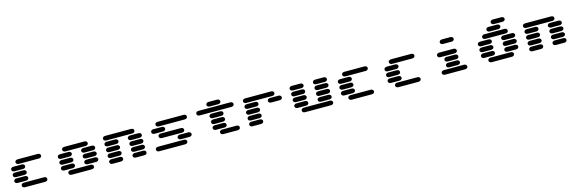

<svg xmlns="http://www.w3.org/2000/svg" viewBox="70 -2424 11860 3974"><g transform="rotate(-15 6000.0 -437.0)"><path d="M284.2 -13.7H715.8Q743.2 -13.7 758.8 -28.3Q774.4 -43 774.4 -62.5Q774.4 -82 758.8 -96.7Q743.2 -111.3 715.8 -111.3H284.2Q256.8 -111.3 241.2 -96.7Q225.6 -82 225.6 -62.5Q225.6 -43 241.2 -28.3Q256.8 -13.7 284.2 -13.7ZM159.2 -138.7H340.8Q368.2 -138.7 383.8 -153.3Q399.4 -168 399.4 -187.5Q399.4 -207 383.8 -221.7Q368.2 -236.3 340.8 -236.3H159.2Q131.8 -236.3 116.2 -221.7Q100.6 -207 100.6 -187.5Q100.6 -168 116.2 -153.3Q131.8 -138.7 159.2 -138.7ZM159.2 -263.7H340.8Q368.2 -263.7 383.8 -278.3Q399.4 -293 399.4 -312.5Q399.4 -332 383.8 -346.7Q368.2 -361.3 340.8 -361.3H159.2Q131.8 -361.3 116.2 -346.7Q100.6 -332 100.6 -312.5Q100.6 -293 116.2 -278.3Q131.8 -263.7 159.2 -263.7ZM159.2 -388.7H340.8Q368.2 -388.7 383.8 -403.3Q399.4 -418 399.4 -437.5Q399.4 -457 383.8 -471.7Q368.2 -486.3 340.8 -486.3H159.2Q131.8 -486.3 116.2 -471.7Q100.6 -457 100.6 -437.5Q100.6 -418 116.2 -403.3Q131.8 -388.7 159.2 -388.7ZM284.2 -513.7H715.8Q743.2 -513.7 758.8 -528.3Q774.4 -543 774.4 -562.5Q774.4 -582 758.8 -596.7Q743.2 -611.3 715.8 -611.3H284.2Q256.8 -611.3 241.2 -596.7Q225.6 -582 225.6 -562.5Q225.6 -543 241.2 -528.3Q256.8 -513.7 284.2 -513.7Z M1284.2 -13.7H1715.8Q1743.2 -13.7 1758.8 -28.3Q1774.4 -43 1774.4 -62.5Q1774.4 -82 1758.8 -96.7Q1743.2 -111.3 1715.8 -111.3H1284.2Q1256.8 -111.3 1241.2 -96.7Q1225.6 -82 1225.6 -62.5Q1225.6 -43 1241.2 -28.3Q1256.8 -13.7 1284.2 -13.7ZM1159.2 -138.7H1340.8Q1368.2 -138.7 1383.8 -153.3Q1399.4 -168 1399.4 -187.5Q1399.4 -207 1383.8 -221.7Q1368.2 -236.3 1340.8 -236.3H1159.2Q1131.8 -236.3 1116.2 -221.7Q1100.6 -207 1100.6 -187.5Q1100.6 -168 1116.2 -153.3Q1131.8 -138.7 1159.2 -138.7ZM1659.2 -138.7H1840.8Q1868.2 -138.7 1883.8 -153.3Q1899.4 -168 1899.4 -187.5Q1899.4 -207 1883.8 -221.7Q1868.2 -236.3 1840.8 -236.3H1659.2Q1631.8 -236.3 1616.2 -221.7Q1600.6 -207 1600.6 -187.5Q1600.6 -168 1616.2 -153.3Q1631.8 -138.7 1659.2 -138.7ZM1159.2 -263.7H1340.8Q1368.2 -263.7 1383.8 -278.3Q1399.4 -293 1399.4 -312.5Q1399.4 -332 1383.8 -346.7Q1368.2 -361.3 1340.8 -361.3H1159.2Q1131.8 -361.3 1116.2 -346.7Q1100.6 -332 1100.6 -312.5Q1100.6 -293 1116.2 -278.3Q1131.8 -263.7 1159.2 -263.7ZM1659.2 -263.7H1840.8Q1868.2 -263.7 1883.8 -278.3Q1899.4 -293 1899.4 -312.5Q1899.4 -332 1883.8 -346.7Q1868.2 -361.3 1840.8 -361.3H1659.2Q1631.8 -361.3 1616.2 -346.7Q1600.6 -332 1600.6 -312.5Q1600.6 -293 1616.2 -278.3Q1631.8 -263.7 1659.2 -263.7ZM1159.2 -388.7H1340.8Q1368.2 -388.7 1383.8 -403.3Q1399.4 -418 1399.4 -437.5Q1399.4 -457 1383.8 -471.7Q1368.2 -486.3 1340.8 -486.3H1159.2Q1131.8 -486.3 1116.2 -471.7Q1100.6 -457 1100.6 -437.5Q1100.6 -418 1116.2 -403.3Q1131.8 -388.7 1159.2 -388.7ZM1659.2 -388.7H1840.8Q1868.2 -388.7 1883.8 -403.3Q1899.4 -418 1899.4 -437.5Q1899.4 -457 1883.8 -471.7Q1868.2 -486.3 1840.8 -486.3H1659.2Q1631.8 -486.3 1616.2 -471.7Q1600.6 -457 1600.6 -437.5Q1600.6 -418 1616.2 -403.3Q1631.8 -388.7 1659.2 -388.7ZM1284.2 -513.7H1715.8Q1743.2 -513.7 1758.8 -528.3Q1774.4 -543 1774.4 -562.5Q1774.4 -582 1758.8 -596.7Q1743.2 -611.3 1715.8 -611.3H1284.2Q1256.8 -611.3 1241.2 -596.7Q1225.6 -582 1225.6 -562.5Q1225.6 -543 1241.2 -528.3Q1256.8 -513.7 1284.2 -513.7Z M2159.2 -13.7H2340.8Q2368.2 -13.7 2383.8 -28.3Q2399.4 -43 2399.4 -62.5Q2399.4 -82 2383.8 -96.7Q2368.2 -111.3 2340.8 -111.3H2159.2Q2131.8 -111.3 2116.2 -96.7Q2100.6 -82 2100.6 -62.5Q2100.6 -43 2116.2 -28.3Q2131.8 -13.7 2159.2 -13.7ZM2659.2 -13.7H2840.8Q2868.2 -13.7 2883.8 -28.3Q2899.4 -43 2899.4 -62.5Q2899.4 -82 2883.8 -96.7Q2868.2 -111.3 2840.8 -111.3H2659.2Q2631.8 -111.3 2616.2 -96.7Q2600.6 -82 2600.6 -62.5Q2600.6 -43 2616.2 -28.3Q2631.8 -13.7 2659.2 -13.7ZM2159.2 -138.7H2340.8Q2368.2 -138.7 2383.8 -153.3Q2399.4 -168 2399.4 -187.5Q2399.4 -207 2383.8 -221.7Q2368.2 -236.3 2340.8 -236.3H2159.2Q2131.8 -236.3 2116.2 -221.7Q2100.6 -207 2100.6 -187.5Q2100.6 -168 2116.2 -153.3Q2131.8 -138.7 2159.2 -138.7ZM2659.2 -138.7H2840.8Q2868.2 -138.7 2883.8 -153.3Q2899.4 -168 2899.4 -187.5Q2899.4 -207 2883.8 -221.7Q2868.2 -236.3 2840.8 -236.3H2659.2Q2631.8 -236.3 2616.2 -221.7Q2600.6 -207 2600.6 -187.5Q2600.6 -168 2616.2 -153.3Q2631.8 -138.7 2659.2 -138.7ZM2159.2 -263.7H2340.8Q2368.2 -263.7 2383.8 -278.3Q2399.4 -293 2399.4 -312.5Q2399.4 -332 2383.8 -346.7Q2368.2 -361.3 2340.8 -361.3H2159.2Q2131.8 -361.3 2116.2 -346.7Q2100.6 -332 2100.6 -312.5Q2100.6 -293 2116.2 -278.3Q2131.8 -263.7 2159.2 -263.7ZM2659.2 -263.7H2840.8Q2868.2 -263.7 2883.8 -278.3Q2899.4 -293 2899.4 -312.5Q2899.4 -332 2883.8 -346.7Q2868.2 -361.3 2840.8 -361.3H2659.2Q2631.8 -361.3 2616.2 -346.7Q2600.6 -332 2600.6 -312.5Q2600.6 -293 2616.2 -278.3Q2631.8 -263.7 2659.2 -263.7ZM2159.2 -388.7H2340.8Q2368.2 -388.7 2383.8 -403.3Q2399.4 -418 2399.4 -437.5Q2399.4 -457 2383.8 -471.7Q2368.2 -486.3 2340.8 -486.3H2159.2Q2131.8 -486.3 2116.2 -471.7Q2100.6 -457 2100.6 -437.5Q2100.6 -418 2116.2 -403.3Q2131.8 -388.7 2159.2 -388.7ZM2659.2 -388.7H2840.8Q2868.2 -388.7 2883.8 -403.3Q2899.4 -418 2899.4 -437.5Q2899.4 -457 2883.8 -471.7Q2868.2 -486.3 2840.8 -486.3H2659.2Q2631.8 -486.3 2616.2 -471.7Q2600.6 -457 2600.6 -437.5Q2600.6 -418 2616.2 -403.3Q2631.8 -388.7 2659.2 -388.7ZM2159.2 -513.7H2715.8Q2743.2 -513.7 2758.8 -528.3Q2774.4 -543 2774.4 -562.5Q2774.4 -582 2758.8 -596.7Q2743.2 -611.3 2715.8 -611.3H2159.2Q2131.8 -611.3 2116.2 -596.7Q2100.6 -582 2100.6 -562.5Q2100.6 -543 2116.2 -528.3Q2131.8 -513.7 2159.2 -513.7Z M3159.2 -13.7H3715.8Q3743.2 -13.7 3758.8 -28.3Q3774.4 -43 3774.4 -62.5Q3774.4 -82 3758.8 -96.7Q3743.2 -111.3 3715.8 -111.3H3159.2Q3131.8 -111.3 3116.2 -96.7Q3100.6 -82 3100.6 -62.5Q3100.6 -43 3116.2 -28.3Q3131.8 -13.7 3159.2 -13.7ZM3659.2 -138.7H3840.8Q3868.2 -138.7 3883.8 -153.3Q3899.4 -168 3899.4 -187.5Q3899.4 -207 3883.8 -221.7Q3868.2 -236.3 3840.8 -236.3H3659.2Q3631.8 -236.3 3616.2 -221.7Q3600.6 -207 3600.6 -187.5Q3600.6 -168 3616.2 -153.3Q3631.8 -138.7 3659.2 -138.7ZM3284.2 -263.7H3715.8Q3743.2 -263.7 3758.8 -278.3Q3774.4 -293 3774.4 -312.5Q3774.4 -332 3758.8 -346.7Q3743.2 -361.3 3715.8 -361.3H3284.2Q3256.8 -361.3 3241.2 -346.7Q3225.6 -332 3225.6 -312.5Q3225.6 -293 3241.2 -278.3Q3256.8 -263.7 3284.2 -263.7ZM3159.2 -388.7H3340.8Q3368.2 -388.7 3383.8 -403.3Q3399.4 -418 3399.4 -437.5Q3399.4 -457 3383.8 -471.7Q3368.2 -486.3 3340.8 -486.3H3159.2Q3131.8 -486.3 3116.2 -471.7Q3100.6 -457 3100.6 -437.5Q3100.6 -418 3116.2 -403.3Q3131.8 -388.7 3159.2 -388.7ZM3284.2 -513.7H3840.8Q3868.2 -513.7 3883.8 -528.3Q3899.4 -543 3899.4 -562.5Q3899.4 -582 3883.8 -596.7Q3868.2 -611.3 3840.8 -611.3H3284.2Q3256.8 -611.3 3241.2 -596.7Q3225.6 -582 3225.6 -562.5Q3225.6 -543 3241.2 -528.3Q3256.8 -513.7 3284.2 -513.7Z M4534.2 -13.7H4840.8Q4868.2 -13.7 4883.8 -28.3Q4899.4 -43 4899.4 -62.5Q4899.4 -82 4883.8 -96.7Q4868.2 -111.3 4840.8 -111.3H4534.2Q4506.8 -111.3 4491.2 -96.7Q4475.6 -82 4475.6 -62.5Q4475.6 -43 4491.2 -28.3Q4506.8 -13.7 4534.2 -13.7ZM4409.2 -138.7H4590.8Q4618.2 -138.7 4633.8 -153.3Q4649.4 -168 4649.4 -187.5Q4649.4 -207 4633.8 -221.7Q4618.2 -236.3 4590.8 -236.3H4409.2Q4381.8 -236.3 4366.2 -221.7Q4350.6 -207 4350.6 -187.5Q4350.6 -168 4366.2 -153.3Q4381.8 -138.7 4409.2 -138.7ZM4409.2 -263.7H4590.8Q4618.2 -263.7 4633.8 -278.3Q4649.4 -293 4649.4 -312.5Q4649.4 -332 4633.8 -346.7Q4618.2 -361.3 4590.8 -361.3H4409.2Q4381.8 -361.3 4366.2 -346.7Q4350.6 -332 4350.6 -312.5Q4350.6 -293 4366.2 -278.3Q4381.8 -263.7 4409.2 -263.7ZM4409.2 -388.7H4590.8Q4618.2 -388.7 4633.8 -403.3Q4649.4 -418 4649.4 -437.5Q4649.4 -457 4633.8 -471.7Q4618.2 -486.3 4590.8 -486.3H4409.2Q4381.8 -486.3 4366.2 -471.7Q4350.6 -457 4350.6 -437.5Q4350.6 -418 4366.2 -403.3Q4381.8 -388.7 4409.2 -388.7ZM4159.2 -513.7H4840.8Q4868.2 -513.7 4883.8 -528.3Q4899.4 -543 4899.4 -562.5Q4899.4 -582 4883.8 -596.7Q4868.2 -611.3 4840.8 -611.3H4159.2Q4131.8 -611.3 4116.2 -596.7Q4100.6 -582 4100.6 -562.5Q4100.6 -543 4116.2 -528.3Q4131.8 -513.7 4159.2 -513.7ZM4409.2 -638.7H4590.8Q4618.2 -638.7 4633.8 -653.3Q4649.4 -668 4649.4 -687.5Q4649.4 -707 4633.8 -721.7Q4618.2 -736.3 4590.8 -736.3H4409.2Q4381.8 -736.3 4366.2 -721.7Q4350.6 -707 4350.6 -687.5Q4350.6 -668 4366.2 -653.3Q4381.8 -638.7 4409.2 -638.7Z M5159.2 -13.7H5340.8Q5368.2 -13.7 5383.8 -28.3Q5399.4 -43 5399.4 -62.5Q5399.4 -82 5383.8 -96.7Q5368.2 -111.3 5340.8 -111.3H5159.2Q5131.8 -111.3 5116.2 -96.7Q5100.6 -82 5100.6 -62.5Q5100.6 -43 5116.2 -28.3Q5131.8 -13.7 5159.2 -13.7ZM5159.2 -138.7H5340.8Q5368.2 -138.7 5383.8 -153.3Q5399.4 -168 5399.4 -187.5Q5399.4 -207 5383.8 -221.7Q5368.2 -236.3 5340.8 -236.3H5159.2Q5131.8 -236.3 5116.2 -221.7Q5100.6 -207 5100.6 -187.5Q5100.6 -168 5116.2 -153.3Q5131.8 -138.7 5159.2 -138.7ZM5159.2 -263.7H5340.8Q5368.2 -263.7 5383.8 -278.3Q5399.4 -293 5399.4 -312.5Q5399.4 -332 5383.8 -346.7Q5368.2 -361.3 5340.8 -361.3H5159.2Q5131.8 -361.3 5116.2 -346.7Q5100.6 -332 5100.6 -312.5Q5100.6 -293 5116.2 -278.3Q5131.8 -263.7 5159.2 -263.7ZM5159.2 -388.7H5340.8Q5368.2 -388.7 5383.8 -403.3Q5399.4 -418 5399.4 -437.5Q5399.4 -457 5383.8 -471.7Q5368.2 -486.3 5340.8 -486.3H5159.2Q5131.8 -486.3 5116.2 -471.7Q5100.6 -457 5100.6 -437.5Q5100.6 -418 5116.2 -403.3Q5131.8 -388.7 5159.2 -388.7ZM5659.2 -388.7H5840.8Q5868.2 -388.7 5883.8 -403.3Q5899.4 -418 5899.4 -437.5Q5899.4 -457 5883.8 -471.7Q5868.2 -486.3 5840.8 -486.3H5659.2Q5631.8 -486.3 5616.2 -471.7Q5600.6 -457 5600.6 -437.5Q5600.6 -418 5616.2 -403.3Q5631.8 -388.7 5659.2 -388.7ZM5159.2 -513.7H5715.8Q5743.2 -513.7 5758.8 -528.3Q5774.4 -543 5774.4 -562.5Q5774.4 -582 5758.8 -596.7Q5743.2 -611.3 5715.8 -611.3H5159.2Q5131.8 -611.3 5116.2 -596.7Q5100.6 -582 5100.6 -562.5Q5100.6 -543 5116.2 -528.3Q5131.8 -513.7 5159.2 -513.7Z M6284.2 -13.7H6840.8Q6868.2 -13.7 6883.8 -28.3Q6899.4 -43 6899.4 -62.5Q6899.4 -82 6883.8 -96.7Q6868.2 -111.3 6840.8 -111.3H6284.2Q6256.8 -111.3 6241.2 -96.7Q6225.6 -82 6225.6 -62.5Q6225.6 -43 6241.2 -28.3Q6256.8 -13.7 6284.2 -13.7ZM6159.2 -138.7H6340.8Q6368.2 -138.7 6383.8 -153.3Q6399.4 -168 6399.4 -187.5Q6399.4 -207 6383.8 -221.7Q6368.2 -236.3 6340.8 -236.3H6159.2Q6131.8 -236.3 6116.2 -221.7Q6100.6 -207 6100.6 -187.5Q6100.6 -168 6116.2 -153.3Q6131.8 -138.7 6159.2 -138.7ZM6659.2 -138.7H6840.8Q6868.2 -138.7 6883.8 -153.3Q6899.4 -168 6899.4 -187.5Q6899.4 -207 6883.8 -221.7Q6868.2 -236.3 6840.8 -236.3H6659.2Q6631.8 -236.3 6616.2 -221.7Q6600.6 -207 6600.6 -187.5Q6600.6 -168 6616.2 -153.3Q6631.8 -138.7 6659.2 -138.7ZM6159.2 -263.7H6340.8Q6368.2 -263.7 6383.8 -278.3Q6399.4 -293 6399.4 -312.5Q6399.4 -332 6383.8 -346.7Q6368.2 -361.3 6340.8 -361.3H6159.2Q6131.8 -361.3 6116.2 -346.7Q6100.6 -332 6100.6 -312.5Q6100.6 -293 6116.2 -278.3Q6131.8 -263.7 6159.2 -263.7ZM6659.2 -263.7H6840.8Q6868.2 -263.7 6883.8 -278.3Q6899.4 -293 6899.4 -312.5Q6899.4 -332 6883.8 -346.7Q6868.2 -361.3 6840.8 -361.3H6659.2Q6631.8 -361.3 6616.2 -346.7Q6600.6 -332 6600.6 -312.5Q6600.6 -293 6616.2 -278.3Q6631.8 -263.7 6659.2 -263.7ZM6159.2 -388.7H6340.8Q6368.2 -388.7 6383.8 -403.3Q6399.4 -418 6399.4 -437.5Q6399.4 -457 6383.8 -471.7Q6368.2 -486.3 6340.8 -486.3H6159.2Q6131.8 -486.3 6116.2 -471.7Q6100.6 -457 6100.6 -437.5Q6100.6 -418 6116.2 -403.3Q6131.8 -388.7 6159.2 -388.7ZM6659.2 -388.7H6840.8Q6868.2 -388.7 6883.8 -403.3Q6899.4 -418 6899.4 -437.5Q6899.4 -457 6883.8 -471.7Q6868.2 -486.3 6840.8 -486.3H6659.2Q6631.8 -486.3 6616.2 -471.7Q6600.6 -457 6600.6 -437.5Q6600.6 -418 6616.2 -403.3Q6631.8 -388.7 6659.2 -388.7ZM6159.2 -513.7H6340.8Q6368.2 -513.7 6383.8 -528.3Q6399.4 -543 6399.4 -562.5Q6399.4 -582 6383.8 -596.7Q6368.2 -611.3 6340.8 -611.3H6159.2Q6131.8 -611.3 6116.2 -596.7Q6100.6 -582 6100.6 -562.5Q6100.6 -543 6116.2 -528.3Q6131.8 -513.7 6159.2 -513.7ZM6659.2 -513.7H6840.8Q6868.2 -513.7 6883.8 -528.3Q6899.4 -543 6899.4 -562.5Q6899.4 -582 6883.8 -596.7Q6868.2 -611.3 6840.8 -611.3H6659.2Q6631.8 -611.3 6616.2 -596.7Q6600.6 -582 6600.6 -562.5Q6600.6 -543 6616.2 -528.3Q6631.8 -513.7 6659.2 -513.7Z M7284.2 -13.7H7715.8Q7743.2 -13.7 7758.8 -28.3Q7774.4 -43 7774.4 -62.5Q7774.4 -82 7758.8 -96.7Q7743.2 -111.3 7715.8 -111.3H7284.2Q7256.8 -111.3 7241.2 -96.7Q7225.6 -82 7225.6 -62.5Q7225.6 -43 7241.2 -28.3Q7256.8 -13.7 7284.2 -13.7ZM7159.2 -138.7H7340.8Q7368.2 -138.7 7383.8 -153.3Q7399.4 -168 7399.4 -187.5Q7399.4 -207 7383.8 -221.7Q7368.2 -236.3 7340.8 -236.3H7159.2Q7131.8 -236.3 7116.2 -221.7Q7100.6 -207 7100.6 -187.5Q7100.6 -168 7116.2 -153.3Q7131.8 -138.7 7159.2 -138.7ZM7159.2 -263.7H7340.8Q7368.2 -263.7 7383.8 -278.3Q7399.4 -293 7399.4 -312.5Q7399.4 -332 7383.8 -346.7Q7368.2 -361.3 7340.8 -361.3H7159.2Q7131.8 -361.3 7116.2 -346.7Q7100.6 -332 7100.6 -312.5Q7100.6 -293 7116.2 -278.3Q7131.8 -263.7 7159.2 -263.7ZM7159.2 -388.7H7340.8Q7368.2 -388.7 7383.8 -403.3Q7399.4 -418 7399.4 -437.5Q7399.4 -457 7383.8 -471.7Q7368.2 -486.3 7340.8 -486.3H7159.2Q7131.8 -486.3 7116.2 -471.7Q7100.6 -457 7100.6 -437.5Q7100.6 -418 7116.2 -403.3Q7131.8 -388.7 7159.2 -388.7ZM7284.2 -513.7H7715.8Q7743.2 -513.7 7758.8 -528.3Q7774.4 -543 7774.4 -562.5Q7774.4 -582 7758.8 -596.7Q7743.2 -611.3 7715.8 -611.3H7284.2Q7256.8 -611.3 7241.2 -596.7Q7225.6 -582 7225.6 -562.5Q7225.6 -543 7241.2 -528.3Q7256.8 -513.7 7284.2 -513.7Z M8284.2 -13.7H8715.8Q8743.2 -13.7 8758.8 -28.3Q8774.4 -43 8774.4 -62.5Q8774.4 -82 8758.8 -96.7Q8743.2 -111.3 8715.8 -111.3H8284.2Q8256.8 -111.3 8241.2 -96.7Q8225.6 -82 8225.6 -62.5Q8225.6 -43 8241.2 -28.3Q8256.8 -13.7 8284.2 -13.7ZM8159.2 -138.7H8340.8Q8368.2 -138.7 8383.8 -153.3Q8399.4 -168 8399.4 -187.5Q8399.4 -207 8383.8 -221.7Q8368.2 -236.3 8340.8 -236.3H8159.2Q8131.8 -236.3 8116.2 -221.7Q8100.6 -207 8100.6 -187.5Q8100.6 -168 8116.2 -153.3Q8131.8 -138.7 8159.2 -138.7ZM8159.2 -263.7H8340.8Q8368.2 -263.7 8383.8 -278.3Q8399.4 -293 8399.4 -312.5Q8399.4 -332 8383.8 -346.7Q8368.2 -361.3 8340.8 -361.3H8159.2Q8131.8 -361.3 8116.2 -346.7Q8100.6 -332 8100.6 -312.5Q8100.6 -293 8116.2 -278.3Q8131.8 -263.7 8159.2 -263.7ZM8159.2 -388.7H8340.8Q8368.2 -388.7 8383.8 -403.3Q8399.4 -418 8399.4 -437.5Q8399.4 -457 8383.8 -471.7Q8368.2 -486.3 8340.8 -486.3H8159.2Q8131.8 -486.3 8116.2 -471.7Q8100.6 -457 8100.6 -437.5Q8100.6 -418 8116.2 -403.3Q8131.8 -388.7 8159.2 -388.7ZM8284.2 -513.7H8715.8Q8743.2 -513.7 8758.8 -528.3Q8774.4 -543 8774.4 -562.5Q8774.4 -582 8758.8 -596.7Q8743.2 -611.3 8715.8 -611.3H8284.2Q8256.8 -611.3 8241.2 -596.7Q8225.6 -582 8225.6 -562.5Q8225.6 -543 8241.2 -528.3Q8256.8 -513.7 8284.2 -513.7Z M9284.2 -13.7H9715.8Q9743.2 -13.7 9758.8 -28.3Q9774.4 -43 9774.4 -62.5Q9774.4 -82 9758.8 -96.7Q9743.2 -111.3 9715.8 -111.3H9284.2Q9256.8 -111.3 9241.2 -96.7Q9225.6 -82 9225.6 -62.5Q9225.6 -43 9241.2 -28.3Q9256.8 -13.7 9284.2 -13.7ZM9409.2 -138.7H9590.8Q9618.2 -138.7 9633.8 -153.3Q9649.4 -168 9649.4 -187.5Q9649.4 -207 9633.8 -221.7Q9618.2 -236.3 9590.8 -236.3H9409.2Q9381.8 -236.3 9366.2 -221.7Q9350.6 -207 9350.6 -187.5Q9350.6 -168 9366.2 -153.3Q9381.8 -138.7 9409.2 -138.7ZM9409.2 -263.7H9590.8Q9618.2 -263.7 9633.8 -278.3Q9649.4 -293 9649.4 -312.5Q9649.4 -332 9633.8 -346.7Q9618.2 -361.3 9590.8 -361.3H9409.2Q9381.8 -361.3 9366.2 -346.7Q9350.6 -332 9350.6 -312.5Q9350.6 -293 9366.2 -278.3Q9381.8 -263.7 9409.2 -263.7ZM9284.2 -388.7H9590.8Q9618.2 -388.7 9633.8 -403.3Q9649.4 -418 9649.4 -437.5Q9649.4 -457 9633.8 -471.7Q9618.2 -486.3 9590.8 -486.3H9284.2Q9256.8 -486.3 9241.2 -471.7Q9225.6 -457 9225.6 -437.5Q9225.6 -418 9241.2 -403.3Q9256.8 -388.7 9284.2 -388.7ZM9409.2 -638.7H9590.8Q9618.2 -638.7 9633.8 -653.3Q9649.4 -668 9649.4 -687.5Q9649.4 -707 9633.8 -721.7Q9618.2 -736.3 9590.8 -736.3H9409.2Q9381.8 -736.3 9366.2 -721.7Q9350.6 -707 9350.6 -687.5Q9350.6 -668 9366.2 -653.3Q9381.8 -638.7 9409.2 -638.7Z M10284.2 -13.7H10715.8Q10743.2 -13.7 10758.8 -28.3Q10774.4 -43 10774.4 -62.5Q10774.4 -82 10758.8 -96.7Q10743.2 -111.3 10715.8 -111.3H10284.2Q10256.8 -111.3 10241.2 -96.7Q10225.6 -82 10225.6 -62.5Q10225.6 -43 10241.2 -28.3Q10256.8 -13.7 10284.2 -13.7ZM10159.2 -138.7H10340.8Q10368.2 -138.7 10383.8 -153.3Q10399.4 -168 10399.4 -187.5Q10399.4 -207 10383.8 -221.7Q10368.2 -236.3 10340.8 -236.3H10159.2Q10131.8 -236.3 10116.2 -221.7Q10100.6 -207 10100.6 -187.5Q10100.6 -168 10116.2 -153.3Q10131.8 -138.7 10159.2 -138.7ZM10659.2 -138.7H10840.8Q10868.2 -138.7 10883.8 -153.3Q10899.4 -168 10899.4 -187.5Q10899.4 -207 10883.8 -221.7Q10868.2 -236.3 10840.8 -236.3H10659.2Q10631.8 -236.3 10616.2 -221.7Q10600.6 -207 10600.6 -187.5Q10600.6 -168 10616.2 -153.3Q10631.8 -138.7 10659.2 -138.7ZM10159.2 -263.7H10340.8Q10368.2 -263.7 10383.8 -278.3Q10399.4 -293 10399.4 -312.5Q10399.4 -332 10383.8 -346.7Q10368.2 -361.3 10340.8 -361.3H10159.2Q10131.8 -361.3 10116.2 -346.7Q10100.6 -332 10100.6 -312.5Q10100.6 -293 10116.2 -278.3Q10131.8 -263.7 10159.2 -263.7ZM10659.2 -263.7H10840.8Q10868.2 -263.7 10883.8 -278.3Q10899.4 -293 10899.4 -312.5Q10899.4 -332 10883.8 -346.7Q10868.2 -361.3 10840.8 -361.3H10659.2Q10631.8 -361.3 10616.2 -346.7Q10600.6 -332 10600.6 -312.5Q10600.6 -293 10616.2 -278.3Q10631.8 -263.7 10659.2 -263.7ZM10159.2 -388.7H10340.8Q10368.2 -388.7 10383.8 -403.3Q10399.4 -418 10399.4 -437.5Q10399.4 -457 10383.8 -471.7Q10368.2 -486.3 10340.8 -486.3H10159.2Q10131.8 -486.3 10116.2 -471.7Q10100.6 -457 10100.6 -437.5Q10100.6 -418 10116.2 -403.3Q10131.8 -388.7 10159.2 -388.7ZM10659.2 -388.7H10840.8Q10868.2 -388.7 10883.8 -403.3Q10899.4 -418 10899.4 -437.5Q10899.4 -457 10883.8 -471.7Q10868.2 -486.3 10840.8 -486.3H10659.2Q10631.8 -486.3 10616.2 -471.7Q10600.6 -457 10600.6 -437.5Q10600.6 -418 10616.2 -403.3Q10631.8 -388.7 10659.2 -388.7ZM10284.2 -513.7H10715.8Q10743.2 -513.7 10758.8 -528.3Q10774.4 -543 10774.4 -562.5Q10774.4 -582 10758.8 -596.7Q10743.2 -611.3 10715.8 -611.3H10284.2Q10256.8 -611.3 10241.2 -596.7Q10225.6 -582 10225.6 -562.5Q10225.6 -543 10241.2 -528.3Q10256.8 -513.7 10284.2 -513.7ZM10409.2 -638.7H10590.8Q10618.2 -638.7 10633.8 -653.3Q10649.4 -668 10649.4 -687.5Q10649.4 -707 10633.8 -721.7Q10618.2 -736.3 10590.8 -736.3H10409.2Q10381.8 -736.3 10366.2 -721.7Q10350.6 -707 10350.6 -687.5Q10350.6 -668 10366.2 -653.3Q10381.8 -638.7 10409.2 -638.7ZM10534.2 -763.7H10715.8Q10743.2 -763.7 10758.8 -778.3Q10774.4 -793 10774.4 -812.5Q10774.4 -832 10758.8 -846.7Q10743.2 -861.3 10715.8 -861.3H10534.2Q10506.8 -861.3 10491.2 -846.7Q10475.6 -832 10475.6 -812.5Q10475.6 -793 10491.2 -778.3Q10506.8 -763.7 10534.2 -763.7Z M11159.2 -13.7H11340.8Q11368.2 -13.7 11383.8 -28.3Q11399.4 -43 11399.4 -62.5Q11399.4 -82 11383.8 -96.7Q11368.2 -111.3 11340.8 -111.3H11159.2Q11131.8 -111.3 11116.2 -96.7Q11100.6 -82 11100.6 -62.5Q11100.6 -43 11116.2 -28.3Q11131.8 -13.7 11159.2 -13.7ZM11659.2 -13.7H11840.8Q11868.2 -13.7 11883.8 -28.3Q11899.4 -43 11899.4 -62.5Q11899.4 -82 11883.8 -96.7Q11868.2 -111.3 11840.8 -111.3H11659.2Q11631.8 -111.3 11616.2 -96.7Q11600.6 -82 11600.6 -62.5Q11600.6 -43 11616.2 -28.3Q11631.8 -13.7 11659.2 -13.7ZM11159.2 -138.7H11340.8Q11368.2 -138.7 11383.8 -153.3Q11399.4 -168 11399.4 -187.5Q11399.4 -207 11383.8 -221.7Q11368.2 -236.3 11340.8 -236.3H11159.2Q11131.8 -236.3 11116.2 -221.7Q11100.6 -207 11100.6 -187.5Q11100.6 -168 11116.2 -153.3Q11131.8 -138.7 11159.2 -138.7ZM11659.2 -138.7H11840.8Q11868.2 -138.7 11883.8 -153.3Q11899.4 -168 11899.4 -187.5Q11899.4 -207 11883.8 -221.7Q11868.2 -236.3 11840.8 -236.3H11659.2Q11631.8 -236.3 11616.2 -221.7Q11600.6 -207 11600.6 -187.5Q11600.6 -168 11616.2 -153.3Q11631.8 -138.7 11659.2 -138.7ZM11159.2 -263.7H11340.8Q11368.2 -263.7 11383.8 -278.3Q11399.4 -293 11399.4 -312.5Q11399.4 -332 11383.8 -346.7Q11368.2 -361.3 11340.8 -361.3H11159.2Q11131.8 -361.3 11116.2 -346.7Q11100.6 -332 11100.6 -312.5Q11100.6 -293 11116.2 -278.3Q11131.8 -263.7 11159.2 -263.7ZM11659.2 -263.7H11840.8Q11868.2 -263.7 11883.8 -278.3Q11899.4 -293 11899.4 -312.5Q11899.4 -332 11883.8 -346.7Q11868.2 -361.3 11840.8 -361.3H11659.2Q11631.8 -361.3 11616.2 -346.7Q11600.6 -332 11600.6 -312.5Q11600.6 -293 11616.2 -278.3Q11631.8 -263.7 11659.2 -263.7ZM11159.2 -388.7H11340.8Q11368.2 -388.7 11383.8 -403.3Q11399.4 -418 11399.4 -437.5Q11399.4 -457 11383.8 -471.7Q11368.2 -486.3 11340.8 -486.3H11159.2Q11131.8 -486.3 11116.2 -471.7Q11100.6 -457 11100.6 -437.5Q11100.6 -418 11116.2 -403.3Q11131.8 -388.7 11159.2 -388.7ZM11659.2 -388.7H11840.8Q11868.2 -388.7 11883.8 -403.3Q11899.4 -418 11899.4 -437.5Q11899.4 -457 11883.8 -471.7Q11868.2 -486.3 11840.8 -486.3H11659.2Q11631.8 -486.3 11616.2 -471.7Q11600.6 -457 11600.6 -437.5Q11600.6 -418 11616.2 -403.3Q11631.8 -388.7 11659.2 -388.7ZM11159.2 -513.7H11715.8Q11743.2 -513.7 11758.8 -528.3Q11774.4 -543 11774.4 -562.5Q11774.4 -582 11758.8 -596.7Q11743.2 -611.3 11715.8 -611.3H11159.2Q11131.8 -611.3 11116.2 -596.7Q11100.6 -582 11100.6 -562.5Q11100.6 -543 11116.2 -528.3Q11131.8 -513.7 11159.2 -513.7Z"/></g></svg>

Font: Sixtyfour Convergence
Style: Regular
Weight: 400
Designer: Jens Kutilek
Foundry: Jens Kutilek
Version: Version 2.001